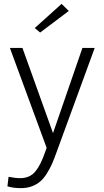

<svg xmlns="http://www.w3.org/2000/svg" viewBox="-20 -746 531 985"><path d="M211.9 33.2 219.2 12.2 30.8 -500H95.2L252 -63L402.8 -500H465.8L272 29.8Q258.8 66.9 247.6 92.8Q236.3 118.7 220.2 144.3Q204.1 169.9 186 185.3Q168 200.7 142.8 210Q117.7 219.2 86.9 219.2Q48.8 219.2 18.1 210L23.9 161.1Q59.1 168 83 168Q132.3 168 160.4 134.8Q188.5 101.6 211.9 33.2ZM186 -579.1 158.2 -602.1 295.9 -726.1 333 -689.9Z"/></svg>

Font: LT Hoop Light
Style: Regular
Weight: 300
Designer: Daniel Lyons
Foundry: LyonsType
Version: Version 1.000